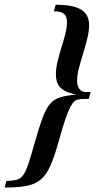

<svg xmlns="http://www.w3.org/2000/svg" viewBox="-95 -651 425 825"><path d="M-75 154.8 -67.7 126.6Q-39.5 125.8 -23 121.4Q-6.5 116.9 4.8 101.2Q16.1 85.5 27 52.8Q37.9 20.2 54 -37.1Q72.6 -103.2 87.1 -142.7Q101.6 -182.3 119 -203.2Q136.3 -224.2 163.3 -232.7Q190.3 -241.1 233.1 -244.4Q201.6 -250.8 182.3 -261.3Q162.9 -271.8 154 -289.1Q145.2 -306.5 145.2 -332.3Q145.2 -355.6 152 -385.1Q158.9 -414.5 168.5 -445.6Q178.2 -476.6 185.5 -504.4Q192.7 -532.3 192.7 -554.8Q192.7 -571.8 187.5 -581.9Q182.3 -591.9 170.2 -597.2Q158.1 -602.4 136.3 -602.4L144.4 -630.6Q219.4 -630.6 253.6 -609.7Q287.9 -588.7 287.9 -543.5Q287.9 -517.7 280.2 -486.3Q272.6 -454.8 262.5 -422.2Q252.4 -389.5 244.4 -359.3Q236.3 -329 236.3 -304.8Q236.3 -281.5 246.4 -268.5Q256.5 -255.6 274.2 -255.6H294.4L286.3 -225.8H266.1Q249.2 -225.8 237.1 -222.6Q225 -219.4 213.7 -202.4Q202.4 -185.5 188.7 -147.2Q175 -108.9 155.6 -37.9Q137.9 25 120.6 63.3Q103.2 101.6 79 121.4Q54.8 141.1 18.1 148Q-18.5 154.8 -75 154.8Z"/></svg>

Font: Playfair 5pt SemiExpanded Light SemiBold
Style: Italic
Weight: 600
Italic angle: -15.6°
Version: Version 2.001;gftools[0.9.30]